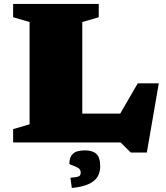

<svg xmlns="http://www.w3.org/2000/svg" viewBox="-20 -727 848 980"><path d="M729.5 51.5H647.5L595.5 0H47V-68L131 -92.5V-614.5L47 -639V-707H484V-639L400 -614.5V-147H593.5L683 -301.5H790.5ZM339.5 180.5Q372 177.5 382 173Q392 168.5 392 153.5Q392 137.5 377.5 129.2Q363 121 348.5 116.5Q334 112 334 107.5Q334 75 352.2 57.8Q370.5 40.5 414.5 40.5Q452 40.5 471.8 58.5Q491.5 76.5 491.5 123.5Q491.5 149 479.8 171.8Q468 194.5 436.8 210.5Q405.5 226.5 346.5 232.5Z"/></svg>

Font: Newsreader Caption ExtraBold
Style: Regular
Weight: 800
Designer: Hugues Gentile
Foundry: Production Type
Version: Version 1.001